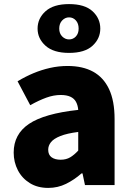

<svg xmlns="http://www.w3.org/2000/svg" viewBox="-20 -906 646 940"><path d="M216 14Q164 14 126 -9.5Q88 -33 67.5 -72.5Q47 -112 47 -159Q47 -249 122 -299.5Q197 -350 363 -368Q361 -391 352 -407.5Q343 -424 324.5 -432.5Q306 -441 277 -441Q243 -441 207 -428Q171 -415 128 -391L66 -508Q104 -531 143.5 -547.5Q183 -564 225 -573.5Q267 -583 311 -583Q385 -583 436 -555Q487 -527 514 -469.5Q541 -412 541 -323V0H396L384 -57H379Q344 -26 303.5 -6Q263 14 216 14ZM277 -124Q304 -124 324 -136Q344 -148 363 -169V-260Q308 -253 275.5 -240Q243 -227 229.5 -210Q216 -193 216 -173Q216 -148 232.5 -136Q249 -124 277 -124ZM318 -647Q242 -647 203 -682Q164 -717 164 -766Q164 -816 203 -851Q242 -886 318 -886Q395 -886 433 -851Q471 -816 471 -766Q471 -717 433 -682Q395 -647 318 -647ZM318 -713Q338 -713 351.5 -727.5Q365 -742 365 -766Q365 -791 351.5 -806Q338 -821 318 -821Q299 -821 284.5 -806Q270 -791 270 -766Q270 -742 284.5 -727.5Q299 -713 318 -713Z"/></svg>

Font: Noto Sans JP Thin Black
Style: Regular
Weight: 900
Version: Version 2.004-H2;hotconv 1.0.118;makeotfexe 2.5.65603